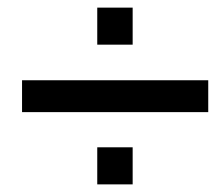

<svg xmlns="http://www.w3.org/2000/svg" viewBox="-20 -586 589 506"><path d="M329.6 -565.9V-468.3H236.3V-565.9ZM528.8 -374.5V-290.5H38.1V-374.5ZM329.6 -197.8V-100.1H236.3V-197.8Z"/></svg>

Font: Arimo Medium
Style: Italic
Weight: 500
Italic angle: -12°
Designer: Steve Matteson
Foundry: Monotype Imaging Inc.
Version: Version 1.33